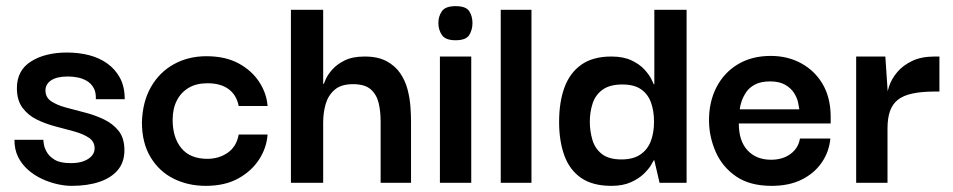

<svg xmlns="http://www.w3.org/2000/svg" viewBox="-20 -595 3103 625"><path d="M213 10Q192 10 167 4.5Q142 -1 117 -12.5Q92 -24 71.5 -42Q51 -60 39 -84Q27 -108 27 -140H121Q121 -139 122.5 -127Q124 -115 132 -100.5Q140 -86 158 -75Q176 -64 210 -64Q237 -64 254 -71Q271 -78 279.5 -88.5Q288 -99 288 -112Q288 -134 269.5 -146.5Q251 -159 222 -167Q193 -175 160.5 -183.5Q128 -192 99.5 -206Q71 -220 53 -244.5Q35 -269 35 -308Q35 -366 81 -395Q127 -424 198 -424Q236 -424 269.5 -415.5Q303 -407 329 -388.5Q355 -370 370.5 -341.5Q386 -313 386 -272H292Q293 -295 284.5 -309.5Q276 -324 262 -332Q248 -340 232 -343Q216 -346 201 -346Q165 -346 146.5 -333.5Q128 -321 128 -301Q128 -278 146.5 -265.5Q165 -253 194.5 -245Q224 -237 257 -228.5Q290 -220 319 -206Q348 -192 366.5 -168.5Q385 -145 385 -106Q385 -67 363.5 -41.5Q342 -16 303.5 -3Q265 10 213 10Z M650 10Q592 10 545 -13.5Q498 -37 470 -83.5Q442 -130 442 -197Q444 -264 471.5 -312Q499 -360 546 -386Q593 -412 652 -412Q714 -412 757 -388.5Q800 -365 824 -328Q848 -291 851 -250H757Q750 -286 724 -305Q698 -324 655 -324Q619 -324 594 -309Q569 -294 555.5 -267.5Q542 -241 542 -205Q542 -147 570.5 -112.5Q599 -78 655 -78Q693 -78 721.5 -98Q750 -118 757 -157H851Q848 -114 823.5 -76Q799 -38 755.5 -14Q712 10 650 10Z M927 0V-563H1032V-322H1034Q1035 -325 1041 -338.5Q1047 -352 1062 -369Q1077 -386 1102.5 -398.5Q1128 -411 1167 -411Q1210 -411 1238 -396Q1266 -381 1282.5 -357Q1299 -333 1306.5 -304.5Q1314 -276 1316 -248.5Q1318 -221 1318 -199V0H1219V-200Q1219 -233 1212.5 -260Q1206 -287 1187 -304Q1168 -321 1129 -321Q1090 -321 1069 -302.5Q1048 -284 1040 -256Q1032 -228 1032 -196V0Z M1412 0V-411H1514V0ZM1463 -464Q1430 -464 1418.5 -481Q1407 -498 1407 -520Q1407 -542 1418.5 -558.5Q1430 -575 1463 -575Q1497 -575 1507.5 -558.5Q1518 -542 1518 -520Q1518 -498 1507.5 -481Q1497 -464 1463 -464Z M1610 0V-563H1710V0Z M1970 10Q1909 10 1871.5 -16Q1834 -42 1817 -89Q1800 -136 1800 -198Q1800 -263 1817.5 -310.5Q1835 -358 1872.5 -384.5Q1910 -411 1970 -411Q2009 -411 2035.5 -398.5Q2062 -386 2077.5 -369Q2093 -352 2100 -338Q2107 -324 2108 -321H2110V-563H2215V0H2127L2110 -73H2108Q2107 -71 2099.5 -58Q2092 -45 2075.5 -29Q2059 -13 2033 -1.5Q2007 10 1970 10ZM2003 -76Q2041 -76 2064.5 -92Q2088 -108 2098.5 -135.5Q2109 -163 2109 -199Q2109 -234 2099 -261.5Q2089 -289 2066.5 -304.5Q2044 -320 2006 -320Q1965 -320 1941.5 -303Q1918 -286 1909 -258Q1900 -230 1900 -199Q1900 -168 1908.5 -139.5Q1917 -111 1939.5 -93.5Q1962 -76 2003 -76Z M2492 10Q2421 10 2376.5 -20.5Q2332 -51 2310.5 -99Q2289 -147 2288 -199Q2287 -261 2311.5 -309.5Q2336 -358 2381.5 -385.5Q2427 -413 2489 -413Q2544 -413 2588 -389Q2632 -365 2657.5 -322Q2683 -279 2684 -219Q2684 -217 2684 -207.5Q2684 -198 2684 -193H2385Q2385 -136 2413.5 -105.5Q2442 -75 2490 -75Q2528 -75 2553.5 -94Q2579 -113 2584 -144H2683Q2679 -101 2655 -66Q2631 -31 2590 -10.5Q2549 10 2492 10ZM2388 -239H2582Q2581 -246 2578 -261Q2575 -276 2565 -292Q2555 -308 2536 -319Q2517 -330 2487 -330Q2457 -330 2438 -320Q2419 -310 2409 -295Q2399 -280 2394 -265Q2389 -250 2388 -239Z M2767 0V-411H2862L2870 -291L2869 -203V0ZM2869 -177 2866 -268Q2866 -289 2874 -313.5Q2882 -338 2900.5 -360Q2919 -382 2949 -396.5Q2979 -411 3023 -411H3038V-297H3023Q2980 -297 2950 -290.5Q2920 -284 2902.5 -270Q2885 -256 2877 -233Q2869 -210 2869 -177Z"/></svg>

Font: Darker Grotesque
Style: Bold
Weight: 700
Designer: Gabriel Lam
Foundry: TypeRant
Version: Version 1.000;gftools[0.9.28]